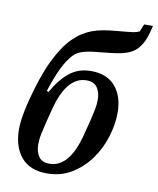

<svg xmlns="http://www.w3.org/2000/svg" viewBox="-86 -827 745 906"><g transform="rotate(10 286.5 -374.0)"><path d="M200 12Q118 12 76.5 -38Q35 -88 35 -172Q35 -194 39.5 -226Q44 -258 57 -310Q88 -431 125 -508Q162 -585 204 -627Q225 -648 246.5 -662Q268 -676 292 -685Q316 -694 344 -699Q372 -704 406 -707Q437 -710 455.5 -711.5Q474 -713 485.5 -715Q497 -717 503.5 -719Q510 -721 516 -724L531 -760H573Q562 -711 550 -685.5Q538 -660 520 -642Q511 -633 499 -626Q487 -619 470 -613.5Q453 -608 428.5 -604Q404 -600 370 -597Q337 -594 314 -591Q291 -588 274.5 -583.5Q258 -579 245.5 -572.5Q233 -566 223 -555Q199 -530 177 -485Q155 -440 133 -371L142 -368Q177 -431 220 -465.5Q263 -500 323 -500Q400 -500 440 -453Q480 -406 480 -327Q480 -272 461.5 -212Q443 -152 407.5 -102.5Q372 -53 320 -20.5Q268 12 200 12ZM205 -35Q230 -35 251 -46.5Q272 -58 288.5 -78.5Q305 -99 317.5 -127Q330 -155 339 -188Q352 -237 359.5 -268Q367 -299 371 -318.5Q375 -338 376 -350Q377 -362 377 -374Q377 -406 361.5 -429.5Q346 -453 309 -453Q284 -453 263 -441.5Q242 -430 225.5 -409.5Q209 -389 196.5 -361Q184 -333 175 -300Q162 -251 154.5 -220Q147 -189 143 -169.5Q139 -150 138 -138Q137 -126 137 -114Q137 -82 152.5 -58.5Q168 -35 205 -35Z"/></g></svg>

Font: IBM Plex Serif Medium
Style: Italic
Weight: 500
Italic angle: -14°
Designer: Mike Abbink, Paul van der Laan, Pieter van Rosmalen
Foundry: Bold Monday
Version: Version 2.5